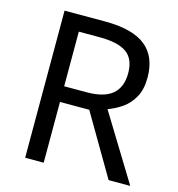

<svg xmlns="http://www.w3.org/2000/svg" viewBox="-106 -807 835 900"><g transform="rotate(15 311.0 -357.0)"><path d="M294 -714Q427 -714 490.5 -663.5Q554 -613 554 -511Q554 -454 533 -416Q512 -378 479.5 -355.5Q447 -333 411 -320L607 0H502L329 -295H187V0H97V-714ZM289 -636H187V-371H294Q381 -371 421 -405.5Q461 -440 461 -507Q461 -577 419 -606.5Q377 -636 289 -636Z"/></g></svg>

Font: Noto Sans Shavian
Style: Regular
Weight: 400
Designer: Monotype Design Team
Foundry: Monotype Imaging Inc.
Version: Version 2.001; ttfautohint (v1.8.4.7-5d5b)